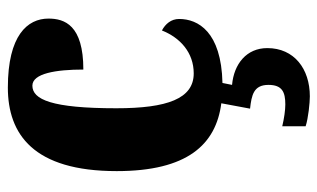

<svg xmlns="http://www.w3.org/2000/svg" viewBox="-184 -406 828 501"><g transform="rotate(-90 230.5 -156.0)"><path d="M229 238C301 238 355 197 355 127C355 73 314 40 259 35L264 10C398 7 431 -54 431 -103C431 -124 418 -139 401 -148C382 -100 343 -65 289 -65C223 -65 198 -134 198 -267C198 -436 221 -486 257 -486C289 -486 299 -424 299 -353C415 -353 432 -402 432 -444C432 -499 388 -550 252 -550C130 -550 34 -483 34 -266C34 -82 103 -7 211 7L197 82C232 86 259 91 259 130C259 166 240 174 208 174C193 174 172 171 151 166V227C172 234 213 238 229 238Z"/></g></svg>

Font: Noto Serif Myanmar ExtraCondensed Black
Style: Regular
Weight: 900
Width: 2
Designer: Ben Mitchell and the Monotype Design Team
Foundry: Monotype Imaging Inc.
Version: Version 2.106